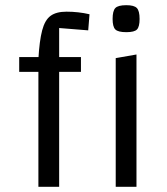

<svg xmlns="http://www.w3.org/2000/svg" viewBox="-20 -720 644 740"><path d="M208 0H128V-493Q132 -563 142.5 -603Q153 -643 175 -659Q197 -675 236 -675Q259 -675 281.5 -672.5Q304 -670 325 -665L320 -603L208 -612ZM292 -500V-443H54V-500ZM426 -496 506 -510V0H426ZM467 -596Q435 -596 424.5 -606.5Q414 -617 414 -647Q414 -678 424.5 -689Q435 -700 467 -700Q497 -700 507.5 -689Q518 -678 518 -647Q518 -617 508 -606.5Q498 -596 467 -596Z"/></svg>

Font: Changa Light
Style: Regular
Weight: 300
Designer: Eduardo Rodriguez Tunni
Foundry: Eduardo Rodriguez Tunni
Version: Version 3.002; ttfautohint (v1.8.2)